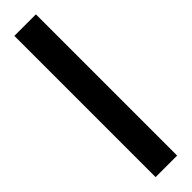

<svg xmlns="http://www.w3.org/2000/svg" viewBox="3 -975 372 372"><g transform="rotate(45 188.5 -789.5)"><path d="M-5 -760H382V-819H-5Z"/></g></svg>

Font: Noto Serif Lao ExtraCondensed ExtraBold
Style: Regular
Weight: 800
Width: 2
Designer: Monotype Design Team
Foundry: Monotype Imaging Inc.
Version: Version 2.003